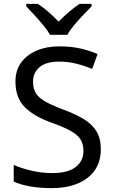

<svg xmlns="http://www.w3.org/2000/svg" viewBox="-20 -964 589 994"><path d="M502 -191Q502 -96 433 -43Q364 10 247 10Q187 10 136 1Q85 -8 51 -24V-110Q87 -94 140.5 -81Q194 -68 251 -68Q331 -68 371.5 -99Q412 -130 412 -183Q412 -218 397 -242Q382 -266 345.5 -286.5Q309 -307 244 -330Q153 -363 106.5 -411Q60 -459 60 -542Q60 -599 89 -639.5Q118 -680 169.5 -702Q221 -724 288 -724Q347 -724 396 -713Q445 -702 485 -684L457 -607Q420 -623 376.5 -634Q333 -645 286 -645Q219 -645 185 -616.5Q151 -588 151 -541Q151 -505 166 -481Q181 -457 215 -438Q249 -419 307 -397Q370 -374 413.5 -347.5Q457 -321 479.5 -284Q502 -247 502 -191ZM239 -784Q226 -807 204 -833.5Q182 -860 158 -886Q134 -912 116 -931V-944H176Q202 -927 230 -903Q258 -879 283 -852Q310 -879 338 -903Q366 -927 392 -944H454V-931Q435 -912 410.5 -886Q386 -860 363.5 -833.5Q341 -807 329 -784Z"/></svg>

Font: Noto Sans Old North Arabian
Style: Regular
Weight: 400
Designer: Monotype Design Team
Foundry: Monotype Imaging Inc.
Version: Version 2.001; ttfautohint (v1.8.4.7-5d5b)